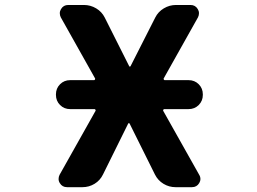

<svg xmlns="http://www.w3.org/2000/svg" viewBox="-20 -776 1040 776"><path d="M689.5 -19.5Q663.1 -19.5 640.6 -33.2Q618.2 -46.9 606.4 -70.3L503.9 -276.4Q502.9 -278.3 501 -278.3Q499 -278.3 498 -276.4L396.5 -71.3Q384.8 -46.9 362.3 -33.2Q339.8 -19.5 313.5 -19.5H251Q231.4 -19.5 221.7 -36.1Q216.8 -43.9 216.8 -52.7Q216.8 -61.5 220.7 -69.3L366.2 -328.1Q367.2 -330.1 365.7 -332.5Q364.3 -335 362.3 -335H263.7Q239.3 -335 222.7 -351.6Q206.1 -368.2 206.1 -392.6V-394.5Q206.1 -418.9 222.7 -435.5Q239.3 -452.1 263.7 -452.1H360.4Q362.3 -452.1 363.8 -454.6Q365.2 -457 364.3 -459L225.6 -706.1Q221.7 -713.9 221.7 -722.7Q221.7 -731.4 226.6 -739.3Q236.3 -755.9 255.9 -755.9H319.3Q345.7 -755.9 368.7 -742.2Q391.6 -728.5 403.3 -705.1L502 -508.8Q502.9 -506.8 504.9 -506.8Q506.8 -506.8 507.8 -508.8L607.4 -705.1Q619.1 -728.5 642.1 -742.2Q665 -755.9 691.4 -755.9H750Q769.5 -755.9 779.3 -739.3Q784.2 -731.4 784.2 -722.7Q784.2 -713.9 780.3 -706.1L641.6 -459Q640.6 -457 642.1 -454.6Q643.6 -452.1 645.5 -452.1H742.2Q766.6 -452.1 783.2 -435.5Q799.8 -418.9 799.8 -394.5V-392.6Q799.8 -368.2 783.2 -351.6Q766.6 -335 742.2 -335H643.6Q641.6 -335 640.1 -332.5Q638.7 -330.1 639.6 -328.1L785.2 -69.3Q790 -61.5 790 -52.7Q790 -43.9 785.2 -36.1Q775.4 -19.5 755.9 -19.5Z"/></svg>

Font: Rounded Mgen+ 2m bold
Style: Bold
Weight: 700
Designer: [Source Han Sans]
Ryoko NISHIZUKA  (kana & ideographs); Paul D. Hunt (Latin, Greek & Cyrillic); Wenlong ZHANG  (bopomofo
Version: Version 1.059.20150602